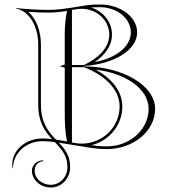

<svg xmlns="http://www.w3.org/2000/svg" viewBox="-20 -639 750 854"><path d="M384.7 -605.7C395.5 -606.5 408 -607 425 -607C500.6 -607 562 -556.8 562 -495C562 -429.1 490.2 -378.3 401.2 -363.2C445.5 -393.2 478 -433.7 478 -485C478 -541.8 438.5 -589.3 384.7 -605.7ZM386 6.8C465.1 -12 524 -81.7 524 -165C524 -235.9 474 -291.6 406.6 -328.8C536 -314.4 641 -244.7 641 -155C641 -62.8 557.7 12 455 12C429.4 12 407.7 9.9 386 6.8ZM354 -350H300V-595C307 -596 313 -596.9 320 -598C328.1 -599.3 335 -599.8 343.2 -599.8C411 -599.8 466 -548.4 466 -485C466 -425.9 416.9 -380.3 354 -350ZM300 -340H354C442.9 -305.5 512 -244.2 512 -165C512 -74 436.4 -0.2 343.2 -0.2C335 -0.2 328.1 -0.7 320 -2C313 -3.1 307 -4 300 -5ZM223.8 -7C253.1 23.9 280 52.4 280 105C280 148.1 247 183 206.3 183C166.4 183 134 154.8 134 120C134 96.8 151 78 172 78V74C144.4 74 122 94.6 122 120C122 161.4 159.8 195 206.4 195C253.6 195 292 154.7 292 105C292 53 268.8 24 242 -4.3C260.7 -1.4 279.7 2 300 5C357.9 13.4 396.8 24 455 24C573.7 24 670 -56.2 670 -155C670 -257.6 529 -342.1 354 -344V-345.9C484.5 -353 590 -415.3 590 -495C590 -563.4 516.1 -619 425 -619C366.8 -619 357.9 -613.4 300 -605C264.2 -599.7 231.9 -595 197.8 -595C146.5 -595 103.1 -597.9 52 -603V-601C113.9 -587.7 150 -518.7 150 -440V-174C150 -95.1 180 -54.3 211.2 -20.4C197.2 -22 183 -23 167.8 -23C94.2 -23 34.5 28.9 34.5 92.9C34.5 98 34.9 103.4 35.8 109H37.8C37.8 42.8 96.1 -11 167.8 -11C187.4 -11 205.7 -9.4 223.8 -7ZM228.8 -18.1C195.7 -52.7 162 -91.7 162 -174V-440C162 -499 142.7 -553.4 106.2 -586.3C136.7 -584.1 165.4 -583 197.8 -583C222.6 -583 253.5 -586.6 278 -590.1C271.1 -555.4 268 -525.4 268 -490V-352L246 -344L268 -338V-140C268 -94 269 -54.8 278 -9.9C260.8 -12.8 244.8 -15.7 228.8 -18.1Z"/></svg>

Font: SortefaxS01
Style: Medium
Weight: 500
Designer: gluk
Foundry: gluk
Version: Version 0.261